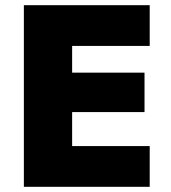

<svg xmlns="http://www.w3.org/2000/svg" viewBox="-20 -720 659 740"><path d="M204 0H557V-157H204ZM204 -543H557V-700H204ZM204 -288H537V-440H204ZM72 -700V0H258V-700Z"/></svg>

Font: Jost ExtraBold
Style: Regular
Weight: 800
Version: Version 3.710